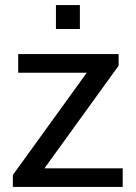

<svg xmlns="http://www.w3.org/2000/svg" viewBox="-20 -740 538 760"><path d="M30.9 0V-47.4L323.5 -452.2H52V-526H449.6V-480.1L156 -73.8H465.7V0ZM201.4 -625.1V-720H296.2V-625.1Z"/></svg>

Font: Archivo Variable SemiBold
Style: Regular
Weight: 600
Designer: Hector Gatti
Foundry: Omnibus-Type
Version: Version 2.001